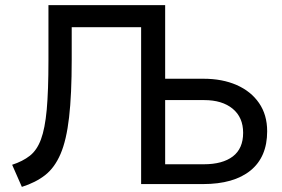

<svg xmlns="http://www.w3.org/2000/svg" viewBox="-20 -720 1104 751"><path d="M65.5 11 27.5 -75.5Q69 -89 96.8 -110.8Q124.5 -132.5 140.2 -174.8Q156 -217 162.8 -291.2Q169.5 -365.5 169.5 -484V-700H626V-412H776Q849.5 -412 905.5 -387.5Q961.5 -363 993.2 -317Q1025 -271 1025 -206.5Q1025 -106 959.8 -53Q894.5 0 774 0H532V-613.5H260.5V-486.5Q260.5 -350 250.2 -261Q240 -172 217 -118.2Q194 -64.5 156.8 -35.2Q119.5 -6 65.5 11ZM626 -77.5H777.5Q850.5 -77.5 890.8 -108.2Q931 -139 931 -200.5Q931 -261 890 -294.8Q849 -328.5 778.5 -328.5H626Z"/></svg>

Font: Geologica Light
Style: Regular
Weight: 300
Designer: Sindre Bremnes, Frode Helland
Foundry: Monokrom Skriftforlag AS
Version: Version 1.010; ttfautohint (v1.8.4.7-5d5b);gftools[0.9.28]